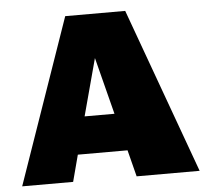

<svg xmlns="http://www.w3.org/2000/svg" viewBox="-49 -710 823 762"><g transform="rotate(-5 362.5 -329.0)"><path d="M438 -106H240L212 0H9L238 -658H477L716 0H465ZM399 -255 341 -482 280 -255Z"/></g></svg>

Font: Ysabeau Black
Style: Regular
Weight: 900
Designer: Christian Thalmann (Catharsis Fonts)
Version: Version 0.003